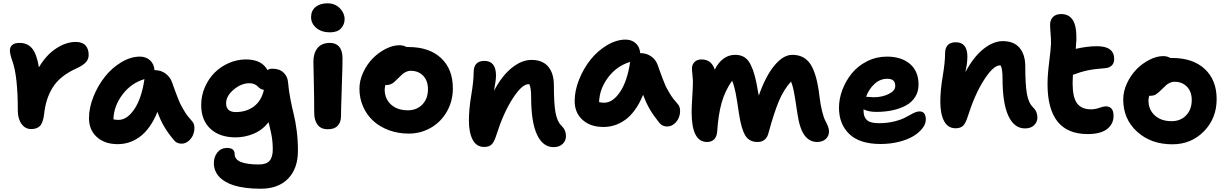

<svg xmlns="http://www.w3.org/2000/svg" viewBox="-20 -817 7432 1163"><path d="M168.9 -35.2Q132.8 -35.2 110.4 -66.4Q87.9 -97.7 87.9 -147.9Q87.9 -355.5 55.2 -446.8Q40 -489.3 40 -511.2Q40 -532.7 54.4 -544.9Q68.8 -557.1 99.1 -557.1Q146 -557.1 174.1 -524.2Q202.1 -491.2 215.8 -409.2Q258.8 -482.9 319.1 -522.9Q379.4 -563 439 -563Q478.5 -563 497.8 -542Q517.1 -521 517.1 -483.9Q517.1 -458.5 500.2 -439.9Q483.4 -421.4 445.8 -403.8Q394 -380.9 356.9 -351.1Q319.8 -321.3 297.9 -284.9Q275.9 -248.5 264.2 -210.4Q252.4 -172.4 247.1 -125Q240.7 -72.8 222.2 -54Q203.6 -35.2 168.9 -35.2Z M692.9 56.2Q614.7 56.2 566.9 13.2Q519 -29.8 519 -101.1Q519 -164.1 545.9 -231.2Q572.8 -298.3 615 -351.8Q657.2 -405.3 714.4 -439.7Q771.5 -474.1 827.6 -474.1Q863.8 -474.1 888.4 -452.1Q913.1 -430.2 916 -391.1L918 -392.1Q955.1 -392.1 982.9 -371.3Q1010.7 -350.6 1022 -318.8Q1024.9 -310.1 1035.4 -281.2Q1045.9 -252.4 1049.3 -243.7Q1052.7 -234.9 1061.8 -211.9Q1070.8 -189 1077.4 -177.7Q1084 -166.5 1094.5 -147.9Q1105 -129.4 1117.2 -114Q1129.4 -98.6 1144 -82Q1156.7 -68.4 1157.5 -44.9Q1158.2 -21.5 1149.4 0Q1140.6 21.5 1121.6 37.4Q1102.5 53.2 1079.6 53.2Q1049.3 53.2 1031.7 29.8Q997.6 -11.2 974.9 -49.6Q952.1 -87.9 933.6 -139.2Q912.1 -85.9 884 -47.4Q856 -8.8 824.5 13.4Q793 35.6 760.5 45.9Q728 56.2 692.9 56.2ZM697.8 -90.8Q750 -90.8 793.9 -156Q837.9 -221.2 855 -337.9Q773.9 -313.5 721.7 -244.1Q669.4 -174.8 667 -94.2Q682.1 -90.8 697.8 -90.8Z M1558.6 326.2Q1509.8 326.2 1468.8 320.8Q1427.7 315.4 1399.2 306.6Q1370.6 297.9 1348.4 285.2Q1326.2 272.5 1312.5 259Q1298.8 245.6 1290.3 230Q1281.7 214.4 1278.6 200.4Q1275.4 186.5 1275.4 171.9Q1275.4 132.3 1297.4 105.7Q1319.3 79.1 1355.5 79.1Q1401.4 79.1 1401.4 117.2Q1401.4 179.2 1548.3 179.2Q1593.8 179.2 1613 156.7Q1632.3 134.3 1632.3 87.9Q1632.3 78.1 1631.8 68.4Q1631.3 58.6 1630.9 51Q1630.4 43.5 1629.2 33Q1627.9 22.5 1627.2 17.1Q1626.5 11.7 1624.3 0.2Q1622.1 -11.2 1621.3 -14.9Q1620.6 -18.6 1617.7 -31Q1614.7 -43.5 1614.3 -45.7Q1613.8 -47.9 1610.4 -61.8Q1606.9 -75.7 1606.4 -77.1Q1570.8 -29.8 1517.1 -7.3Q1463.4 15.1 1407.7 15.1Q1310.5 15.1 1254.6 -36.9Q1198.7 -88.9 1198.7 -181.2Q1198.7 -237.8 1221.2 -289.3Q1243.7 -340.8 1280.5 -377.4Q1317.4 -414.1 1367.2 -435.5Q1417 -457 1469.7 -457Q1565.4 -457 1600.6 -392.1Q1610.8 -400.9 1629.4 -400.9Q1673.3 -400.9 1697.8 -377Q1722.2 -353 1724.6 -319.8Q1729 -269 1739.5 -214.8Q1750 -160.6 1759.8 -122.6Q1769.5 -84.5 1777.1 -26.1Q1784.7 32.2 1784.7 96.2Q1784.7 203.6 1725.3 264.9Q1666 326.2 1558.6 326.2ZM1349.6 -191.9Q1349.6 -138.2 1407.7 -138.2Q1472.7 -138.2 1518.1 -172.4Q1563.5 -206.5 1578.6 -272.9Q1567.4 -273.4 1557.6 -279.8Q1547.9 -286.1 1541 -293.5Q1534.2 -300.8 1521.2 -306.9Q1508.3 -313 1491.7 -313Q1441.4 -313 1395.5 -274.2Q1349.6 -235.4 1349.6 -191.9Z M1978.5 -621.1Q1928.2 -621.1 1896.2 -647.7Q1864.3 -674.3 1864.3 -712.9Q1864.3 -752.4 1891.6 -774.7Q1918.9 -796.9 1963.4 -796.9Q2009.8 -796.9 2038.6 -767.1Q2067.4 -737.3 2067.4 -701.2Q2067.4 -668.5 2045.4 -644.8Q2023.4 -621.1 1978.5 -621.1ZM1966.3 -34.2Q1923.8 -34.2 1903.6 -61.3Q1883.3 -88.4 1883.3 -133.8Q1883.3 -230.5 1880.9 -320.8Q1878.4 -411.1 1878.4 -443.8Q1878.4 -494.6 1903.3 -525.9Q1928.2 -557.1 1978.5 -557.1Q2014.6 -557.1 2034.4 -534.2Q2054.2 -511.2 2054.7 -465.8Q2055.2 -430.2 2050.3 -287.4Q2045.4 -144.5 2045.4 -111.8Q2045.4 -76.2 2025.6 -55.2Q2005.9 -34.2 1966.3 -34.2Z M2455.1 -7.8Q2391.1 -7.8 2335.7 -28.3Q2280.3 -48.8 2241.2 -84.5Q2202.1 -120.1 2179.7 -170.7Q2157.2 -221.2 2157.2 -279.8Q2157.2 -329.1 2179.9 -378.2Q2202.6 -427.2 2237.5 -462.9Q2272.5 -498.5 2315.9 -520.8Q2359.4 -543 2399.4 -543Q2423.3 -543 2442.4 -532.2H2453.1Q2580.1 -532.2 2651.6 -465.3Q2723.1 -398.4 2723.1 -282.2Q2723.1 -206.1 2688 -143.1Q2652.8 -80.1 2591.3 -43.9Q2529.8 -7.8 2455.1 -7.8ZM2310.1 -275.9Q2310.1 -218.8 2348.4 -183.8Q2386.7 -148.9 2450.2 -148.9Q2504.4 -148.9 2538.3 -184.1Q2572.3 -219.2 2572.3 -276.9Q2572.3 -327.6 2543.5 -357.9Q2514.6 -388.2 2467.3 -388.2Q2452.6 -388.2 2439.5 -381.8Q2426.3 -375.5 2418.2 -368.4Q2410.2 -361.3 2393.1 -344.2Q2375 -326.2 2367.2 -319.3Q2359.4 -312.5 2347.2 -307.1Q2335 -301.8 2320.3 -301.8Q2317.4 -301.8 2314.5 -303.2Q2310.1 -283.2 2310.1 -275.9Z M3333 74.2Q3268.1 74.2 3232.7 -1.7Q3197.3 -77.6 3197.3 -228Q3197.3 -286.6 3186 -307.1H3181.2Q3141.6 -307.1 3085.2 -219.7Q3028.8 -132.3 2986.3 2Q2973.6 43 2957.8 58.1Q2941.9 73.2 2913.1 73.2Q2866.2 73.2 2843.3 29.8Q2820.3 -13.7 2820.3 -86.9Q2820.3 -155.3 2834.7 -241.2Q2849.1 -327.1 2849.1 -378.9Q2849.1 -448.2 2914.1 -448.2Q2984.4 -448.2 2984.4 -358.9Q2984.4 -331.1 2972.2 -267.1Q3020.5 -358.4 3080.3 -406.2Q3140.1 -454.1 3199.2 -454.1Q3266.6 -454.1 3300.8 -413.3Q3335 -372.6 3335 -299.8Q3335 -191.4 3344.7 -136.2Q3354.5 -81.1 3380.4 -56.2Q3408.2 -29.8 3408.2 7.8Q3408.2 35.2 3388.2 54.7Q3368.2 74.2 3333 74.2Z M3634.8 -47.9Q3556.6 -47.9 3508.8 -90.8Q3460.9 -133.8 3460.9 -205.1Q3460.9 -268.1 3487.8 -335.2Q3514.6 -402.3 3556.9 -455.3Q3599.1 -508.3 3656.2 -542.7Q3713.4 -577.1 3769.5 -577.1Q3805.7 -577.1 3830.3 -555.4Q3855 -533.7 3857.9 -495.1H3859.9Q3897 -495.1 3925 -474.9Q3953.1 -454.6 3963.9 -422.9Q3966.8 -414.1 3977.3 -385.3Q3987.8 -356.4 3991.2 -347.7Q3994.6 -338.9 4003.7 -315.9Q4012.7 -293 4019.3 -281.7Q4025.9 -270.5 4036.4 -252Q4046.9 -233.4 4059.1 -218Q4071.3 -202.6 4085.9 -186Q4098.6 -171.9 4099.4 -148.4Q4100.1 -125 4091.3 -103.5Q4082.5 -82 4063.5 -66.4Q4044.4 -50.8 4021.5 -50.8Q3991.7 -50.8 3973.6 -73.2Q3939 -116.2 3916.5 -154.3Q3894 -192.4 3875.5 -243.2Q3854 -189.9 3825.9 -151.4Q3797.9 -112.8 3766.4 -90.6Q3734.9 -68.4 3702.4 -58.1Q3669.9 -47.9 3634.8 -47.9ZM3639.6 -194.8Q3691.9 -194.8 3735.8 -260Q3779.8 -325.2 3796.9 -441.9Q3715.8 -417.5 3663.6 -348.1Q3611.3 -278.8 3608.9 -198.2Q3624 -194.8 3639.6 -194.8Z M4262.2 43Q4169.4 43 4169.4 -138.2Q4169.4 -168.5 4173.3 -230Q4177.2 -291.5 4177.2 -320.8Q4177.2 -335.9 4174.3 -363.3Q4171.4 -390.6 4171.4 -402.8Q4171.4 -425.3 4186.8 -441.2Q4202.1 -457 4229.5 -457Q4289.6 -457 4309.6 -395Q4330.1 -437.5 4361.8 -461.2Q4393.6 -484.9 4433.1 -484.9Q4487.3 -484.9 4514.9 -445.3Q4542.5 -405.8 4560.5 -321.8Q4562.5 -310.1 4568.1 -280.8Q4573.7 -251.5 4576.2 -237.8Q4617.2 -355.5 4670.9 -420.2Q4724.6 -484.9 4779.3 -484.9Q4854 -484.9 4891.4 -424.8Q4928.7 -364.7 4943.4 -235.8Q4949.7 -181.6 4960 -141.8Q4970.2 -102.1 4979.2 -85.7Q4988.3 -69.3 4994.9 -52.7Q5001.5 -36.1 5001.5 -21Q5001.5 7.3 4981.7 25.1Q4961.9 43 4929.2 43Q4882.8 43 4852.8 2Q4822.8 -39.1 4809.6 -132.8Q4795.9 -225.6 4788.8 -262.2Q4781.7 -298.8 4771.5 -323.2Q4726.6 -273.4 4697.8 -204.3Q4668.9 -135.3 4636.2 -16.1Q4623.5 43 4568.4 43Q4518.1 43 4494.1 3.2Q4470.2 -36.6 4456.5 -127Q4443.8 -214.8 4435.5 -256.6Q4427.2 -298.3 4414.6 -328.1Q4371.1 -266.6 4350.8 -193.6Q4330.6 -120.6 4324.2 -20Q4321.8 10.3 4306.2 26.6Q4290.5 43 4262.2 43Z M5314 55.2Q5188 55.2 5125 -4.6Q5062 -64.5 5062 -165Q5062 -219.2 5083 -274.2Q5104 -329.1 5140.4 -373.5Q5176.8 -418 5232.4 -446Q5288.1 -474.1 5352.1 -474.1Q5439.5 -474.1 5491.7 -429.9Q5543.9 -385.7 5543.9 -304.2Q5543.9 -262.7 5523.9 -230.5Q5503.9 -198.2 5468.5 -178.7Q5433.1 -159.2 5387.5 -149.2Q5341.8 -139.2 5288.1 -139.2Q5241.2 -139.2 5210.9 -154.8V-144Q5210.9 -107.4 5231.9 -89.1Q5252.9 -70.8 5302.7 -70.8Q5355.5 -70.8 5399.2 -82Q5442.9 -93.3 5465.6 -106.4Q5488.3 -119.6 5511.2 -130.9Q5534.2 -142.1 5549.8 -142.1Q5587.9 -142.1 5587.9 -92.8Q5587.9 -66.4 5567.6 -40Q5547.4 -13.7 5512.5 7.6Q5477.5 28.8 5425.3 42Q5373 55.2 5314 55.2ZM5354 -339.8Q5312 -339.8 5278.1 -309.6Q5244.1 -279.3 5226.1 -231Q5262.7 -228 5272 -228Q5323.2 -228 5363 -247.6Q5402.8 -267.1 5402.8 -295.9Q5402.8 -317.9 5391.4 -328.9Q5379.9 -339.8 5354 -339.8Z M6188.5 -39.1Q6123.5 -39.1 6088.1 -115Q6052.7 -190.9 6052.7 -340.8Q6052.7 -399.4 6041.5 -419.9Q6039.6 -420.9 6036.6 -420.9Q5997.1 -420.9 5940.7 -333.3Q5884.3 -245.6 5841.8 -110.8Q5829.1 -69.8 5813.2 -54.9Q5797.4 -40 5768.6 -40Q5721.7 -40 5698.7 -83.5Q5675.8 -127 5675.8 -200.2Q5675.8 -269 5690.2 -354.7Q5704.6 -440.4 5704.6 -492.2Q5704.6 -561 5769.5 -561Q5839.8 -561 5839.8 -473.1Q5839.8 -460.4 5838.4 -446.5Q5836.9 -432.6 5836.2 -426.3Q5835.4 -419.9 5831.8 -401.6Q5828.1 -383.3 5827.6 -379.9Q5876 -471.2 5936 -519.5Q5996.1 -567.9 6054.7 -567.9Q6121.6 -567.9 6156 -526.9Q6190.4 -485.8 6190.4 -414.1Q6190.4 -304.7 6200.2 -249.3Q6210 -193.8 6235.8 -168.9Q6263.7 -142.6 6263.7 -105Q6263.7 -77.6 6243.7 -58.3Q6223.6 -39.1 6188.5 -39.1Z M6567.9 -4.9Q6325.2 -4.9 6325.2 -308.1Q6325.2 -363.3 6335 -439.7Q6344.7 -516.1 6346.2 -550.8Q6346.7 -580.6 6343.5 -617.7Q6340.3 -654.8 6340.8 -668.9Q6340.8 -695.8 6357.9 -713.9Q6375 -731.9 6408.2 -731.9Q6455.1 -731.9 6478.5 -695.1Q6502 -658.2 6500 -576.2Q6498 -540 6496.1 -521Q6565.4 -537.1 6625 -537.1Q6729 -537.1 6729 -459Q6729 -434.1 6713.6 -419.7Q6698.2 -405.3 6671.9 -403.8Q6609.9 -399.4 6567.9 -390.6Q6525.9 -381.8 6479 -363.8Q6477.1 -331.5 6477.1 -314Q6477.1 -227.1 6504.2 -190.9Q6531.2 -154.8 6587.9 -154.8Q6613.8 -154.8 6639.4 -163.8Q6665 -172.9 6677.2 -172.9Q6725.1 -172.9 6725.1 -115.2Q6725.1 -65.9 6686 -35.4Q6647 -4.9 6567.9 -4.9Z M7081.5 57.1Q6951.7 57.1 6867.7 -19.3Q6783.7 -95.7 6783.7 -214.8Q6783.7 -263.7 6806.4 -312.5Q6829.1 -361.3 6864 -397Q6898.9 -432.6 6942.4 -454.8Q6985.8 -477.1 7025.9 -477.1Q7051.3 -477.1 7068.8 -465.8H7079.6Q7206.1 -465.8 7277.8 -398.9Q7349.6 -332 7349.6 -216.8Q7349.6 -100.1 7272.5 -21.5Q7195.3 57.1 7081.5 57.1ZM6936.5 -210Q6936.5 -152.8 6974.9 -117.9Q7013.2 -83 7076.7 -83Q7130.9 -83 7164.8 -118.4Q7198.7 -153.8 7198.7 -210.9Q7198.7 -261.7 7169.9 -291.7Q7141.1 -321.8 7093.8 -321.8Q7079.1 -321.8 7065.9 -315.4Q7052.7 -309.1 7044.7 -302Q7036.6 -294.9 7019.5 -277.8Q6995.1 -253.4 6981.7 -245.1Q6968.3 -236.8 6946.8 -236.8H6940.9Q6936.5 -216.8 6936.5 -210Z"/></svg>

Font: Shantell Sans Bouncy
Style: Bold
Weight: 700
Designer: Stephen Nixon, Anya Danilova, Shantell Martin
Foundry: Arrow Type
Version: Version 1.006;[9816181b4]